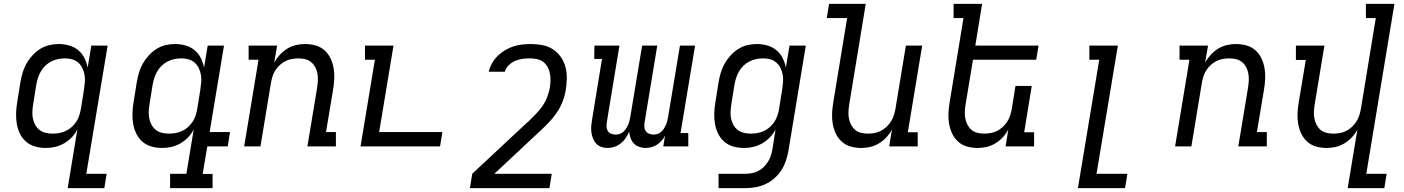

<svg xmlns="http://www.w3.org/2000/svg" viewBox="-20 -755 7240 990"><path d="M251 -66Q268 -66 285 -69Q302 -72 318.5 -79.5Q335 -87 349 -99.5Q363 -112 373 -127Q383 -142 388.5 -159Q394 -176 397 -193L413 -293Q416 -312 417.5 -331Q419 -350 416 -368.5Q413 -387 405 -403.5Q397 -420 383.5 -432Q370 -444 352.5 -449Q335 -454 315 -454Q298 -454 280 -450.5Q262 -447 245 -438.5Q228 -430 214 -416.5Q200 -403 190.5 -386.5Q181 -370 175.5 -352.5Q170 -335 167 -318L151 -218Q148 -199 147 -180.5Q146 -162 149.5 -144.5Q153 -127 161.5 -111.5Q170 -96 183 -85.5Q196 -75 214 -70.5Q232 -66 251 -66ZM329 215 379 -88Q368 -66 350.5 -47.5Q333 -29 310.5 -16Q288 -3 264 2.5Q240 8 217 8Q188 8 161.5 0.5Q135 -7 115 -24Q95 -41 83 -65.5Q71 -90 66.5 -117Q62 -144 63 -172.5Q64 -201 69 -230L85 -330Q89 -354 96 -378.5Q103 -403 115.5 -425.5Q128 -448 146 -468Q164 -488 186 -502Q208 -516 232.5 -522Q257 -528 282 -528Q310 -528 336.5 -520.5Q363 -513 383 -496.5Q403 -480 415 -456.5Q427 -433 432 -406L451 -520H535L425 141H530L518 215Z M851 -66Q868 -66 885 -69Q902 -72 918.5 -79.5Q935 -87 949 -99.5Q963 -112 973 -127Q983 -142 988.5 -159Q994 -176 997 -193L1013 -293Q1016 -312 1017.5 -331Q1019 -350 1016 -368.5Q1013 -387 1005 -403.5Q997 -420 983.5 -432Q970 -444 952.5 -449Q935 -454 915 -454Q898 -454 880 -450.5Q862 -447 845 -438.5Q828 -430 814 -416.5Q800 -403 790.5 -386.5Q781 -370 775.5 -352.5Q770 -335 767 -318L751 -218Q748 -199 747 -180.5Q746 -162 749.5 -144.5Q753 -127 761.5 -111.5Q770 -96 783 -85.5Q796 -75 814 -70.5Q832 -66 851 -66ZM1076 215H857V141H941L979 -88Q968 -66 950.5 -47.5Q933 -29 910.5 -16Q888 -3 864 2.5Q840 8 817 8Q788 8 761.5 0.5Q735 -7 715 -24Q695 -41 683 -65.5Q671 -90 666.5 -117Q662 -144 663 -172.5Q664 -201 669 -230L685 -330Q689 -354 696 -378.5Q703 -403 715.5 -425.5Q728 -448 746 -468Q764 -488 786 -502Q808 -516 832.5 -522Q857 -528 882 -528Q910 -528 936.5 -520.5Q963 -513 983 -496.5Q1003 -480 1015 -456.5Q1027 -433 1032 -406L1051 -520H1135L1061 -74H1166L1154 0H1049L1025 142H1076Z M1239 0 1313 -447H1262V-520H1409L1394 -433Q1406 -454 1423 -472.5Q1440 -491 1461 -504Q1482 -517 1505.5 -522.5Q1529 -528 1552 -528Q1581 -528 1607.5 -520.5Q1634 -513 1653.5 -495.5Q1673 -478 1684.5 -453.5Q1696 -429 1700.5 -402Q1705 -375 1703.5 -347Q1702 -319 1697 -290L1661 -74H1712V0H1565L1615 -302Q1618 -321 1619 -339Q1620 -357 1617 -374.5Q1614 -392 1606 -407.5Q1598 -423 1585 -434Q1572 -445 1555 -449.5Q1538 -454 1519 -454Q1503 -454 1485.5 -451Q1468 -448 1452 -440Q1436 -432 1422.5 -419.5Q1409 -407 1399.5 -392Q1390 -377 1385 -360.5Q1380 -344 1377 -327L1323 0Z M1839 0 1913 -447H1862V-520H2009L1935 -74H2261L2249 0Z M2403 215 2415 141 2702 -127H2703Q2722 -146 2741 -165Q2760 -184 2775.5 -206Q2791 -228 2800.5 -252Q2810 -276 2815 -301V-302Q2818 -321 2818.5 -339.5Q2819 -358 2815.5 -376Q2812 -394 2803.5 -409.5Q2795 -425 2781.5 -435.5Q2768 -446 2749.5 -450Q2731 -454 2713 -454Q2694 -454 2674.5 -451.5Q2655 -449 2637 -441.5Q2619 -434 2603.5 -419Q2588 -404 2583 -385H2500Q2505 -407 2517 -428.5Q2529 -450 2546.5 -467Q2564 -484 2585 -496.5Q2606 -509 2628 -516Q2650 -523 2673 -525.5Q2696 -528 2719 -528Q2749 -528 2778.5 -522Q2808 -516 2831.5 -500.5Q2855 -485 2871.5 -461.5Q2888 -438 2895.5 -410Q2903 -382 2902.5 -351.5Q2902 -321 2897 -290Q2892 -259 2880 -229Q2868 -199 2849 -171.5Q2830 -144 2806.5 -120Q2783 -96 2758 -73L2529 141H2825L2813 215Z M3113 8Q3096 8 3080.5 2.5Q3065 -3 3054.5 -14Q3044 -25 3038 -40Q3032 -55 3029.5 -71.5Q3027 -88 3028.5 -105Q3030 -122 3033 -139L3084 -451H3044L3045 -520H3174L3109 -126Q3107 -114 3107.5 -101.5Q3108 -89 3114 -79.5Q3120 -70 3131.5 -65.5Q3143 -61 3155 -61Q3166 -61 3176 -64.5Q3186 -68 3194 -75.5Q3202 -83 3208 -92Q3214 -101 3218.5 -111Q3223 -121 3225.5 -131.5Q3228 -142 3230 -152L3291 -520H3369L3304 -126Q3302 -114 3302.5 -101.5Q3303 -89 3309.5 -79.5Q3316 -70 3327 -65.5Q3338 -61 3351 -61Q3361 -61 3371 -64.5Q3381 -68 3389.5 -75.5Q3398 -83 3403.5 -92Q3409 -101 3413.5 -111Q3418 -121 3420.5 -131.5Q3423 -142 3425 -152L3486 -520H3564L3489 -69H3529V0H3400L3409 -55Q3402 -41 3391 -29Q3380 -17 3367 -8.5Q3354 0 3338.5 4Q3323 8 3308 8Q3291 8 3275 2Q3259 -4 3248 -15.5Q3237 -27 3231.5 -43Q3226 -59 3224 -76Q3217 -59 3206.5 -43.5Q3196 -28 3181 -16Q3166 -4 3148.5 2Q3131 8 3113 8Z M3823 215H3685V141H3823Q3840 141 3856.5 138Q3873 135 3889 127Q3905 119 3918 106Q3931 93 3940.5 78Q3950 63 3955 46.5Q3960 30 3963 13L3979 -88Q3968 -66 3950.5 -47.5Q3933 -29 3910.5 -16Q3888 -3 3864 2.5Q3840 8 3817 8Q3788 8 3761.5 0.5Q3735 -7 3715 -24Q3695 -41 3683 -65.5Q3671 -90 3666.5 -117Q3662 -144 3663 -172.5Q3664 -201 3669 -230L3685 -330Q3689 -354 3696 -378.5Q3703 -403 3715.5 -425.5Q3728 -448 3746 -468Q3764 -488 3786 -502Q3808 -516 3832.5 -522Q3857 -528 3882 -528Q3910 -528 3936.5 -520.5Q3963 -513 3983 -496.5Q4003 -480 4015 -456.5Q4027 -433 4032 -406L4051 -520H4135L4045 25Q4040 51 4031.5 76Q4023 101 4008 124Q3993 147 3971.5 165.5Q3950 184 3925.5 195Q3901 206 3875 210.5Q3849 215 3823 215ZM3851 -66Q3868 -66 3885 -69Q3902 -72 3918.5 -79.5Q3935 -87 3949 -99.5Q3963 -112 3973 -127Q3983 -142 3988.5 -159Q3994 -176 3997 -193L4013 -293Q4016 -312 4017.5 -331Q4019 -350 4016 -368.5Q4013 -387 4005 -403.5Q3997 -420 3983.5 -432Q3970 -444 3952.5 -449Q3935 -454 3915 -454Q3898 -454 3880 -450.5Q3862 -447 3845 -438.5Q3828 -430 3814 -416.5Q3800 -403 3790.5 -386.5Q3781 -370 3775.5 -352.5Q3770 -335 3767 -318L3751 -218Q3748 -199 3747 -180.5Q3746 -162 3749.5 -144.5Q3753 -127 3761.5 -111.5Q3770 -96 3783 -85.5Q3796 -75 3814 -70.5Q3832 -66 3851 -66Z M4421 8Q4392 8 4366 0.5Q4340 -7 4320.5 -24.5Q4301 -42 4289.5 -66.5Q4278 -91 4273.5 -118Q4269 -145 4270.5 -173Q4272 -201 4277 -230L4348 -662H4243L4255 -735H4444L4359 -218Q4356 -199 4355 -181Q4354 -163 4357 -145.5Q4360 -128 4368 -112.5Q4376 -97 4388.5 -86Q4401 -75 4418.5 -70.5Q4436 -66 4455 -66Q4471 -66 4488.5 -69Q4506 -72 4521.5 -80Q4537 -88 4550.5 -100.5Q4564 -113 4573.5 -128Q4583 -143 4588.5 -159.5Q4594 -176 4597 -193L4651 -520H4735L4661 -73H4712V0H4565L4579 -87Q4568 -66 4551 -47.5Q4534 -29 4512.5 -16Q4491 -3 4467.5 2.5Q4444 8 4421 8Z M5021 8Q4992 8 4966 0.5Q4940 -7 4920.5 -24.5Q4901 -42 4889.5 -66.5Q4878 -91 4873.5 -118Q4869 -145 4870.5 -173Q4872 -201 4877 -230L4948 -662H4897V-735H5044L5009 -520H5335L5323 -447H4997L4959 -218Q4956 -199 4955 -181Q4954 -163 4957 -145.5Q4960 -128 4968 -112.5Q4976 -97 4988.5 -86Q5001 -75 5018.5 -70.5Q5036 -66 5055 -66Q5071 -66 5088.5 -69Q5106 -72 5121.5 -80Q5137 -88 5150.5 -100.5Q5164 -113 5173.5 -128Q5183 -143 5188.5 -159.5Q5194 -176 5197 -193L5216 -312H5300L5261 -73H5312V0H5165L5179 -87Q5168 -66 5151 -47.5Q5134 -29 5112.5 -16Q5091 -3 5067.5 2.5Q5044 8 5021 8Z M5538 215 5648 -447H5597V-520H5744L5634 141H5793L5781 215Z M6039 0 6113 -447H6062V-520H6209L6194 -433Q6206 -454 6223 -472.5Q6240 -491 6261 -504Q6282 -517 6305.5 -522.5Q6329 -528 6352 -528Q6381 -528 6407.5 -520.5Q6434 -513 6453.5 -495.5Q6473 -478 6484.5 -453.5Q6496 -429 6500.5 -402Q6505 -375 6503.5 -347Q6502 -319 6497 -290L6461 -74H6512V0H6365L6415 -302Q6418 -321 6419 -339Q6420 -357 6417 -374.5Q6414 -392 6406 -407.5Q6398 -423 6385 -434Q6372 -445 6355 -449.5Q6338 -454 6319 -454Q6303 -454 6285.5 -451Q6268 -448 6252 -440Q6236 -432 6222.5 -419.5Q6209 -407 6199.5 -392Q6190 -377 6185 -360.5Q6180 -344 6177 -327L6123 0Z M6929 215 6979 -87Q6968 -66 6951 -47.5Q6934 -29 6912.5 -16Q6891 -3 6867.5 2.5Q6844 8 6821 8Q6792 8 6766 0.5Q6740 -7 6720.5 -24.5Q6701 -42 6689.5 -66.5Q6678 -91 6673.5 -118Q6669 -145 6670.5 -173Q6672 -201 6677 -230L6713 -446H6662V-520H6809L6759 -218Q6756 -199 6755 -181Q6754 -163 6757 -145.5Q6760 -128 6768 -112.5Q6776 -97 6788.5 -86Q6801 -75 6818.5 -70.5Q6836 -66 6855 -66Q6871 -66 6888.5 -69Q6906 -72 6921.5 -80Q6937 -88 6950.5 -100.5Q6964 -113 6973.5 -128Q6983 -143 6988.5 -159.5Q6994 -176 6997 -193L7074 -662H7023V-735H7170L7025 141H7130L7118 215Z"/></svg>

Font: Iosevka HT Extended
Style: Italic
Weight: 400
Width: 7
Italic angle: -9°
Monospace: yes
Designer: Belleve Invis
Foundry: Belleve Invis
Version: Version 32.3.0; ttfautohint (v1.8.4)